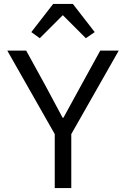

<svg xmlns="http://www.w3.org/2000/svg" viewBox="-20 -955 640 975"><path d="M258 0V-274L17 -698H113L213 -516L298 -357H302L389 -516L489 -698H583L342 -274V0ZM350 -935 461 -792 416 -761 299 -878 182 -761 139 -792 250 -935Z"/></svg>

Font: iA Writer Duo V
Style: Regular
Weight: 400
Designer: Mike Abbink, Paul van der Laan, Pieter van Rosmalen, Oliver Reichenstein
Foundry: Information Architects Inc.
Version: Version 2.000